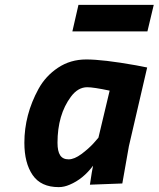

<svg xmlns="http://www.w3.org/2000/svg" viewBox="-20 -756 651 788"><path d="M221 12Q148 12 114 -37.5Q80 -87 80 -170Q80 -285 138 -391Q167 -444 218 -478Q269 -512 334 -512Q403 -512 538 -488L584 -479L509 -156L482 -3L349 2Q358 -59 362 -76Q321 -21 266 2Q243 12 221 12ZM338 -398Q300 -398 271 -359Q216 -285 216 -170Q216 -135 227 -118.5Q238 -102 261.5 -102Q285 -102 314.5 -124Q344 -146 364 -168L384 -191L430 -384Q364 -398 338 -398ZM277 -627 302 -736H611L585 -627Z"/></svg>

Font: Titillium Web
Style: Bold Italic
Weight: 700
Italic angle: -13°
Version: Version 1.001;PS 57.000;hotconv 1.0.70;makeotf.lib2.5.55311